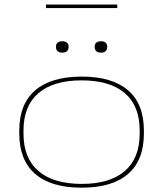

<svg xmlns="http://www.w3.org/2000/svg" viewBox="-20 -834 736 866"><path d="M187.5 -797.5V-813.5H509V-797.5ZM348.5 12.5Q210 12.5 138.5 -49.8Q67 -112 67 -231.5V-245.5Q67 -365 139 -426.8Q211 -488.5 349 -488.5Q486 -488.5 557.5 -426.8Q629 -365 629 -245.5V-231.5Q629 -111 557.5 -49.2Q486 12.5 348.5 12.5ZM349 -4.5Q475.5 -4.5 542.8 -62.5Q610 -120.5 610 -231.5V-245.5Q610 -356.5 543 -414Q476 -471.5 348.5 -471.5Q221 -471.5 153.5 -414Q86 -356.5 86 -245.5V-231.5Q86 -120.5 153.5 -62.5Q221 -4.5 349 -4.5ZM261 -596.5Q247.5 -596.5 240 -603Q232.5 -609.5 232.5 -622V-624Q232.5 -635.5 240 -641.8Q247.5 -648 261 -648Q274 -648 281.8 -641.8Q289.5 -635.5 289.5 -624V-622Q289.5 -609.5 281.8 -603Q274 -596.5 261 -596.5ZM436 -596.5Q422 -596.5 414.5 -603Q407 -609.5 407 -622V-624Q407 -635.5 414.5 -641.8Q422 -648 436 -648Q448.5 -648 456 -641.8Q463.5 -635.5 463.5 -624V-622Q463.5 -609.5 456 -603Q448.5 -596.5 436 -596.5Z"/></svg>

Font: Anek Latin Expanded Thin
Style: Regular
Weight: 250
Width: 7
Designer: Yesha Goshar
Foundry: Ek Type
Version: Version 1.003